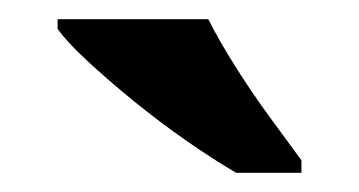

<svg xmlns="http://www.w3.org/2000/svg" viewBox="-20 -786 374 200"><path d="M226 -606Q202 -620 174 -639.5Q146 -659 119 -681Q92 -703 70.5 -723Q49 -743 40 -756V-766H197Q208 -744 225 -717Q242 -690 261 -664Q280 -638 294 -619V-606Z"/></svg>

Font: Noto Serif Tamil
Style: Italic
Weight: 400
Italic angle: -12°
Designer: Indian Type Foundry, Tom Grace, and the Monotype Design Team
Foundry: Monotype Imaging Inc.
Version: Version 2.003